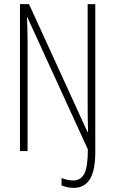

<svg xmlns="http://www.w3.org/2000/svg" viewBox="-20 -734 559 933"><path d="M338 179Q322 179 306 175.5Q290 172 279 167V131Q290 136 306 139.5Q322 143 336 143Q372 143 389.5 110.5Q407 78 407 -8L113 -650H111Q112 -626 113 -599Q114 -572 114 -532V0H77V-714H121L405 -93H408Q407 -125 406.5 -154.5Q406 -184 406 -208V-714H443V5Q443 95 416.5 137Q390 179 338 179Z"/></svg>

Font: Noto Sans Gujarati ExtraCondensed ExtraLight
Style: Regular
Weight: 200
Width: 2
Designer: Jelle Bosma - Monotype Design Team, Universal Thirst
Foundry: Monotype Imaging Inc.
Version: Version 2.106; ttfautohint (v1.8.4.7-5d5b)